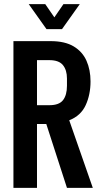

<svg xmlns="http://www.w3.org/2000/svg" viewBox="-20 -909 481 929"><path d="M45 0V-710H225Q294 -710 336.5 -684.5Q379 -659 398.5 -615Q418 -571 418 -515Q418 -451 394.5 -400Q371 -349 315 -327L429 0H304L204 -309H159V0ZM219 -618H159V-400H219Q266 -400 285 -424.5Q304 -449 304 -494V-529Q304 -570 284.5 -594Q265 -618 219 -618ZM205 -768 119 -889H199L243 -825L287 -889H366L280 -768Z"/></svg>

Font: Special Gothic Condensed One
Style: Regular
Weight: 400
Designer: Alistair McCready
Foundry: Monolith
Version: Version 1.010; ttfautohint (v1.8.4.7-5d5b)